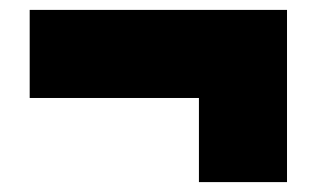

<svg xmlns="http://www.w3.org/2000/svg" viewBox="-20 -429 640 388"><path d="M40 -231V-409H560V-61H382V-231Z"/></svg>

Font: Tektur SemiCondensed ExtraBold
Style: Regular
Weight: 800
Width: 4
Designer: Adam Jagosz
Foundry: Adam Jagosz
Version: Version 1.005;gftools[0.9.30]